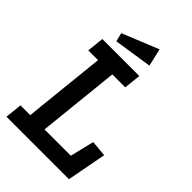

<svg xmlns="http://www.w3.org/2000/svg" viewBox="-242 -921 1017 1017"><g transform="rotate(45 266.0 -413.0)"><path d="M138 -694 126 -743 330 -826 353 -727ZM9 0 19 -95H92L140 -555H67L77 -650H354L344 -555H247L199 -95H396L429 -230L519 -222L477 0Z"/></g></svg>

Font: Zilla Slab SemiBold
Style: Regular
Weight: 600
Designer: Typotheque.com
Foundry: Typotheque type foundry
Version: Version 1.0; 2017